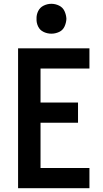

<svg xmlns="http://www.w3.org/2000/svg" viewBox="-20 -989 540 1009"><path d="M75 0V-735H450V-629H193V-450H390V-344H193V-106H450V0ZM250 -812Q229 -812 209.5 -821Q190 -830 180.5 -849.5Q171 -869 172 -890Q171 -911 180.5 -930.5Q190 -950 209.5 -959.5Q229 -969 250 -969Q271 -969 290.5 -959.5Q310 -950 319 -930.5Q328 -911 329 -890Q328 -869 319 -849.5Q310 -830 290.5 -821Q271 -812 250 -812Z"/></svg>

Font: Iosevka SS01
Style: Bold
Weight: 700
Monospace: yes
Designer: Belleve Invis
Foundry: Belleve Invis
Version: 2.3.3; ttfautohint (v1.8.3)